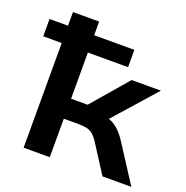

<svg xmlns="http://www.w3.org/2000/svg" viewBox="-131 -822 909 938"><g transform="rotate(20 323.0 -352.5)"><path d="M91 0V-544H-5V-634H91V-705H227V-634H436V-544H227V-304H313L474 -491H626L408 -245L392 -284Q422 -281 445 -270.5Q468 -260 487.5 -241.5Q507 -223 527 -192L651 0H501L406 -148Q392 -169 378.5 -180.5Q365 -192 347 -196Q329 -200 303 -200H227V0Z"/></g></svg>

Font: Nunito Sans 10pt SemiExpanded
Style: Bold
Weight: 700
Width: 6
Designer: Vernon Adams
Foundry: Vernon Adams
Version: Version 3.101;gftools[0.9.27]